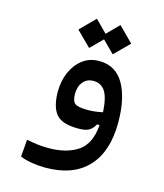

<svg xmlns="http://www.w3.org/2000/svg" viewBox="-116 -639 818 960"><g transform="rotate(15 293.0 -159.0)"><path d="M208 234.4Q173.3 234.4 138.4 228.5Q103.5 222.7 78.1 211.9L85.4 123Q114.3 128.9 140.4 132.3Q166.5 135.7 199.2 135.7Q292.5 135.7 350.6 96.7Q408.7 57.6 416.5 -41.5H403.3Q392.6 -20 374.3 -8.5Q356 2.9 316.9 2.9Q231.4 2.9 201.4 -35.2Q171.4 -73.2 171.4 -149.9Q171.4 -204.1 191.2 -249.8Q210.9 -295.4 247.1 -323Q283.2 -350.6 332 -350.6Q418.5 -350.6 460.9 -276.9Q503.4 -203.1 503.4 -76.7Q503.4 72.8 428 153.6Q352.5 234.4 208 234.4ZM416.5 -107.9Q412.6 -182.1 391.6 -214.6Q370.6 -247.1 330.6 -247.1Q296.9 -247.1 277.1 -223.1Q257.3 -199.2 257.3 -160.2Q257.3 -123.5 273.2 -111.3Q289.1 -99.1 338.4 -99.1Q359.4 -99.1 377.7 -101.3Q396 -103.5 416.5 -107.9ZM388.2 -400.4 327.1 -461.4 266.1 -400.4 190.4 -475.6 266.1 -551.8 327.1 -490.2 388.2 -551.8 463.9 -475.6Z"/></g></svg>

Font: CaskaydiaMono NF
Style: Regular
Weight: 400
Designer: Aaron Bell
Foundry: Saja Typeworks
Version: Version 2111.001; ttfautohint (v1.8.4);Nerd Fonts 3.1.1